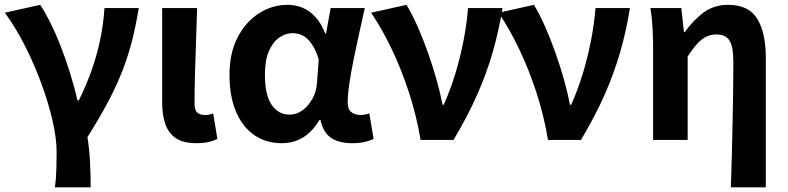

<svg xmlns="http://www.w3.org/2000/svg" viewBox="-20 -594 3344 815"><path d="M213 201.1Q216.3 176.7 217.6 156.7Q218.9 136.8 219.6 112.3Q220.4 87.7 220.4 51.5Q220.4 -6.2 202.9 -82.5Q185.3 -158.7 155 -241Q124.7 -323.2 85.1 -401.1Q45.5 -479 0.5 -540L150.5 -573.5Q171.2 -542.9 193.3 -498.8Q215.4 -454.6 236.4 -401Q257.4 -347.4 276.1 -288Q294.7 -228.7 309.2 -167.3H314.2Q344.8 -228.5 367.6 -292Q390.4 -355.5 404.6 -422.6Q418.9 -489.7 423.5 -559.8H569Q557.4 -488.9 541.7 -425.8Q526 -362.7 501.9 -299.6Q477.9 -236.4 441.2 -166.5Q404.5 -96.5 351.3 -12Q359.4 40 362.2 96.7Q365 153.3 365 201.1Z M813.5 13.8Q757.8 13.8 726.4 -7.5Q695 -28.7 681.6 -67.7Q668.3 -106.6 668.3 -158.8V-559.8H816.6Q815 -491.7 812.1 -417.3Q809.1 -342.9 807.5 -274Q805.8 -205.1 805.8 -152.6Q805.8 -126.6 817.1 -116.2Q828.5 -105.8 850.8 -105.8Q858 -105.8 867.3 -107.3Q876.5 -108.8 884.9 -112.6L902.9 -3.8Q886.5 3.3 866.4 8.5Q846.2 13.8 813.5 13.8Z M1175.9 13.8Q1109.6 13.8 1059.7 -20.3Q1009.9 -54.4 982 -119.5Q954.2 -184.6 954.2 -275.5Q954.2 -369.3 988.9 -435.9Q1023.6 -502.4 1080 -538Q1136.4 -573.5 1201.1 -573.5Q1234 -573.5 1263.6 -561.4Q1293.3 -549.3 1318.2 -522.7Q1343.1 -496.1 1360 -452.4H1364.3L1383.5 -559.8H1528.5Q1517.5 -509.8 1504.9 -453.7Q1492.4 -397.7 1481.3 -342.8Q1470.2 -287.8 1463.1 -240.2Q1455.9 -192.5 1455.9 -159.3Q1455.9 -130.2 1471.4 -118Q1486.9 -105.8 1510.5 -105.8Q1518.9 -105.8 1528.6 -107.5Q1538.3 -109.2 1547.7 -113L1565.8 -4.2Q1551.6 2.9 1529.1 8.3Q1506.5 13.8 1475.5 13.8Q1419.1 13.8 1385.2 -9Q1351.4 -31.8 1340.5 -84.8H1336Q1277.6 13.8 1175.9 13.8ZM1210.1 -107.4Q1238.5 -107.4 1263.6 -125.5Q1288.7 -143.6 1305.9 -174.4Q1323.2 -205.2 1325.6 -242.3L1333 -341.3Q1323.9 -371.4 1312 -392.9Q1300 -414.3 1286.1 -427.7Q1272.1 -441.2 1255.9 -447.2Q1239.6 -453.2 1222 -453.2Q1192.5 -453.2 1165.3 -434.5Q1138.2 -415.8 1121.4 -377Q1104.5 -338.2 1104.5 -277.1Q1104.5 -191 1133 -149.2Q1161.4 -107.4 1210.1 -107.4Z M1765.3 0Q1747.8 -103.8 1716.1 -201Q1684.4 -298.3 1643.2 -384.7Q1602 -471 1555.5 -540L1705.5 -573.5Q1729.7 -533.3 1753.1 -480.5Q1776.5 -427.7 1797 -369.3Q1817.5 -310.9 1833.5 -254.2Q1849.4 -197.5 1858.5 -149.3H1863.5Q1892.7 -214.7 1913.5 -283.7Q1934.3 -352.7 1947.8 -422.6Q1961.3 -492.5 1966.8 -559.8H2113Q2097.1 -461 2071.2 -371.6Q2045.4 -282.3 2005.7 -192.4Q1966.1 -102.5 1905.1 0Z M2306.3 0Q2288.8 -103.8 2257.1 -201Q2225.4 -298.3 2184.2 -384.7Q2143 -471 2096.5 -540L2246.5 -573.5Q2270.7 -533.3 2294.1 -480.5Q2317.5 -427.7 2338 -369.3Q2358.5 -310.9 2374.5 -254.2Q2390.4 -197.5 2399.5 -149.3H2404.5Q2433.7 -214.7 2454.5 -283.7Q2475.3 -352.7 2488.8 -422.6Q2502.3 -492.5 2507.8 -559.8H2654Q2638.1 -461 2612.2 -371.6Q2586.4 -282.3 2546.7 -192.4Q2507.1 -102.5 2446.1 0Z M3082.3 201.1Q3084.9 135.1 3086.6 63Q3088.2 -9 3089.8 -79.8Q3091.4 -150.6 3092.1 -214.8Q3092.9 -278.9 3092.9 -330.9Q3092.9 -396 3076.6 -421.9Q3060.3 -447.7 3020.7 -447.7Q2997.7 -447.7 2978 -438.2Q2958.3 -428.7 2939.6 -408.2Q2920.9 -387.7 2899 -354.4V0H2752.3V-392.9Q2752.3 -426.4 2750.2 -470.4Q2748.1 -514.3 2741 -559.8H2872L2883.4 -457.2H2886.2Q2924.2 -510 2968 -541.8Q3011.8 -573.5 3070.5 -573.5Q3157.9 -573.5 3194.3 -514.3Q3230.7 -455 3230.7 -349.1V201.1Z"/></svg>

Font: Shanggu Sans SC VF
Style: Regular
Weight: 250
Designer: GuiWonder
Version: Version 1.021